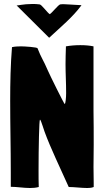

<svg xmlns="http://www.w3.org/2000/svg" viewBox="-20 -936 520 961"><path d="M226 -747C285 -802 343 -849 388 -910C328 -913 311 -915 299 -915C293 -915 289 -915 281 -914C271 -911 239 -870 229 -865C216 -873 188 -914 178 -914C165 -916 153 -916 141 -916C96 -916 65 -907 63 -909ZM130 5C145 5 159 4 174 0C173 -23 173 -52 173 -83C173 -195 176 -337 180 -337C183 -337 188 -322 193 -307L203 -277C234 -192 280 -99 324 0C351 0 389 5 416 5C439 5 446 1 449 0V-20C449 -47 448 -73 448 -100C448 -137 449 -172 449 -211C449 -268 449 -326 448 -382V-704C429 -708 407 -710 382 -710C357 -710 333 -708 310 -704C309 -671 308 -643 308 -615C308 -567 311 -523 311 -470C311 -447 308 -418 304 -415C301 -415 228 -563 220 -582C196 -638 187 -645 168 -694C168 -700 102 -704 85 -704C69 -704 53 -703 40 -700C33 -615 31 -524 31 -432C31 -307 34 -198 34 -71V-1C65 -1 98 5 130 5Z"/></svg>

Font: HEYCLAY
Style: Regular
Weight: 400
Designer: Marcelo Magalhaes
Foundry: Marcelo Magalhães
Version: Version 1.300;hotconv 1.0.109;makeotfexe 2.5.65596